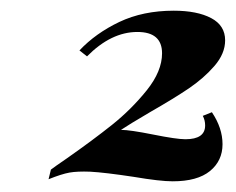

<svg xmlns="http://www.w3.org/2000/svg" viewBox="-20 -774 443 361"><path d="M403.3 -698.2Q403.3 -673.3 383.3 -650.1Q363.3 -627 335.2 -607.9Q307.1 -588.9 262.7 -563.5Q221.2 -539.1 207.5 -529.8Q224.1 -529.8 268.1 -521Q312 -512.2 328.6 -512.2Q365.7 -512.2 365.7 -538.1Q365.7 -547.9 361.3 -556.2L378.4 -563Q398.4 -533.2 398.4 -502.9Q398.4 -471.7 374.8 -452.4Q351.1 -433.1 304.7 -433.1Q280.8 -433.1 231.9 -441.4Q177.2 -449.7 149.4 -451.2Q125.5 -452.1 110.6 -449.5Q95.7 -446.8 71.3 -437L75.7 -455.1Q82 -460 105.5 -476.1Q154.3 -510.3 190.7 -539.3Q227.1 -568.4 255.9 -604.2Q284.7 -640.1 284.7 -673.8Q284.7 -713.9 238.3 -713.9Q189 -713.9 143.6 -668L129.4 -679.2Q159.7 -711.4 204.3 -732.7Q249 -753.9 306.6 -753.9Q350.6 -753.9 377 -740Q403.3 -726.1 403.3 -698.2Z"/></svg>

Font: TypoPRO Playfair Display
Style: Italic
Weight: 900
Italic angle: -14°
Designer: Claus Eggers Sørensen
Foundry: Claus Eggers Sørensen
Version: Version 1.004;PS 001.004;hotconv 1.0.70;makeotf.lib2.5.58329